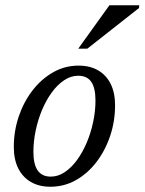

<svg xmlns="http://www.w3.org/2000/svg" viewBox="-20 -700 550 730"><path d="M278.5 -450.5Q322.5 -450.5 353.5 -432.2Q384.5 -414 401 -380.5Q417.5 -347 417.5 -299.5Q417.5 -239 398.8 -183.2Q380 -127.5 346.8 -84Q313.5 -40.5 268.8 -15.2Q224 10 171.5 10Q128.5 10 97.2 -8.2Q66 -26.5 49.2 -60.2Q32.5 -94 32.5 -141Q32.5 -201.5 51.2 -257Q70 -312.5 103.5 -356Q137 -399.5 181.8 -425Q226.5 -450.5 278.5 -450.5ZM173 -28.5Q201 -28.5 226.2 -45.5Q251.5 -62.5 272.8 -91.5Q294 -120.5 309.8 -157.8Q325.5 -195 334.2 -236.2Q343 -277.5 343 -317.5Q343 -365.5 327 -388.8Q311 -412 277.5 -412Q249.5 -412 224 -395Q198.5 -378 177.2 -349Q156 -320 140.2 -282.8Q124.5 -245.5 115.8 -204.2Q107 -163 107 -122.5Q107 -75.5 123.2 -52Q139.5 -28.5 173 -28.5ZM277.5 -515 396 -680H509.5L508.5 -669.5L312 -515Z"/></svg>

Font: Newsreader 16pt 16pt
Style: Italic
Weight: 400
Italic angle: -17°
Version: Version 1.003